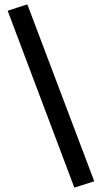

<svg xmlns="http://www.w3.org/2000/svg" viewBox="-20 -793 467 878"><path d="M15 -744 105 -773 411 36 320 65Z"/></svg>

Font: Andada Pro ExtraBold
Style: Regular
Weight: 800
Designer: Carolina Giovagnoli
Foundry: Huerta Tipografica
Version: Version 3.005; ttfautohint (v1.8.4)